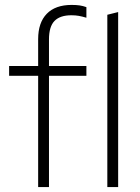

<svg xmlns="http://www.w3.org/2000/svg" viewBox="-20 -760 568 780"><path d="M135 0V-452H17V-492H135V-601Q135 -668 170 -704Q205 -740 271 -740Q290 -740 303.5 -738Q317 -736 331 -731V-688Q314 -693 300.5 -695.5Q287 -698 270 -698Q224 -698 201.5 -675Q179 -652 179 -600V-492H331V-452H179V0ZM416 0V-700L460 -711V0Z"/></svg>

Font: Red Hat Display
Style: Regular
Weight: 300
Designer: Pentagram, MCKL
Foundry: Pentagram, MCKL
Version: Version 1.023